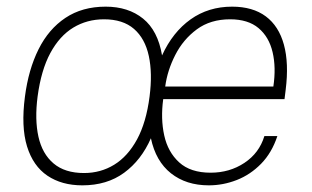

<svg xmlns="http://www.w3.org/2000/svg" viewBox="-20 -547 937 577"><path d="M677.5 -527Q739.5 -527 778.8 -497.8Q818 -468.5 833.2 -412.8Q848.5 -357 838.5 -277L835 -249H470.5Q462.5 -190.5 473.5 -140.2Q484.5 -90 518.5 -59Q552.5 -28 613 -28Q670 -28 714.5 -57.5Q759 -87 774.5 -138H813.5Q797 -88 764.8 -55Q732.5 -22 691.5 -6Q650.5 10 607.5 10Q539.5 10 493.8 -26.2Q448 -62.5 433.5 -131.5Q404.5 -65.5 353 -27.8Q301.5 10 227.5 10Q165.5 10 122.5 -19Q79.5 -48 61.2 -107.2Q43 -166.5 55 -257Q65.5 -338 95.8 -398.8Q126 -459.5 176.5 -493.2Q227 -527 297.5 -527Q365.5 -527 410 -491Q454.5 -455 467 -380.5Q499 -450.5 552.8 -488.8Q606.5 -527 677.5 -527ZM232.5 -27Q282.5 -27 323.2 -52Q364 -77 391.8 -128Q419.5 -179 429.5 -257Q438.5 -326.5 427.2 -378.8Q416 -431 382.8 -460Q349.5 -489 292.5 -489Q241.5 -489 200.2 -464Q159 -439 131.2 -387.5Q103.5 -336 93 -257Q84 -188 95.5 -136.2Q107 -84.5 141 -55.8Q175 -27 232.5 -27ZM476.5 -287H801.5Q810 -344.5 799.2 -390.2Q788.5 -436 757 -462.5Q725.5 -489 671.5 -489Q612.5 -489 571.5 -458.8Q530.5 -428.5 506.8 -382Q483 -335.5 476.5 -287Z"/></svg>

Font: Public Sans Thin Thin
Style: Italic
Weight: 250
Italic angle: -8°
Version: Version 2.001